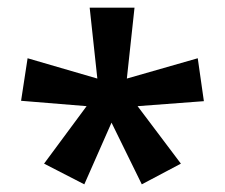

<svg xmlns="http://www.w3.org/2000/svg" viewBox="-20 -780 587 501"><path d="M331 -760H214L234 -575L52 -628L35 -517L206 -503L95 -353L200 -299L271 -460L350 -299L452 -353L339 -503L512 -516L496 -628L311 -575Z"/></svg>

Font: Noto Sans Bamum SemiBold
Style: Regular
Weight: 600
Designer: Monotype Design Team
Foundry: Monotype Imaging Inc.
Version: Version 2.002